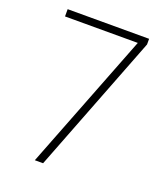

<svg xmlns="http://www.w3.org/2000/svg" viewBox="-132 -805 771 895"><g transform="rotate(20 253.0 -357.0)"><path d="M146 0 410 -678H49V-714H453V-686L187 0Z"/></g></svg>

Font: Noto Sans Arabic SemCond ExtLt
Style: Regular
Weight: 200
Width: 4
Designer: Monotype Design Team, Nadine Chahine, Nizar Qandah and Khaled Hosny
Foundry: Monotype Imaging Inc.
Version: Version 2.012; ttfautohint (v1.8.4.7-5d5b)